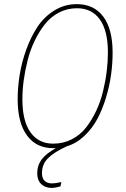

<svg xmlns="http://www.w3.org/2000/svg" viewBox="-20 -711 611 934"><path d="M304.2 1Q241.7 29.8 212.9 59.3Q184.1 88.9 184.1 131.8Q184.1 156.2 197 168.7Q210 181.2 232.9 181.2Q248 181.2 278.8 174.8L273.9 195.8Q248 203.1 231 203.1Q199.7 203.1 180.4 184.3Q161.1 165.5 161.1 132.8Q161.1 93.3 183.1 64.2Q205.1 35.2 252 9.8H238.8Q156.7 9.8 111.3 -52Q65.9 -113.8 65.9 -228Q65.9 -285.6 75.7 -346.7Q85.4 -407.7 107.9 -470Q130.4 -532.2 162.6 -580.8Q194.8 -629.4 244.6 -660.2Q294.4 -690.9 354 -690.9Q436.5 -690.9 482.2 -630.4Q527.8 -569.8 527.8 -455.1Q527.8 -403.3 520.5 -349.1Q513.2 -294.9 496.1 -237.8Q479 -180.7 454.1 -133.5Q429.2 -86.4 390.4 -49.8Q351.6 -13.2 304.2 1ZM88.9 -228Q88.9 -122.6 128.2 -67.4Q167.5 -12.2 238.8 -12.2Q288.1 -12.2 329.3 -33.4Q370.6 -54.7 398.7 -90.8Q426.8 -127 448 -171.9Q469.2 -216.8 481.4 -267.8Q493.7 -318.8 499.3 -365.5Q504.9 -412.1 504.9 -456.1Q504.9 -561.5 465.8 -616.2Q426.8 -670.9 354 -670.9Q307.1 -670.9 266.8 -649.9Q226.6 -628.9 198.5 -593.3Q170.4 -557.6 148.7 -512.7Q127 -467.8 114.3 -417.2Q101.6 -366.7 95.2 -319.3Q88.9 -272 88.9 -228Z"/></svg>

Font: Fira Sans Compressed Thin
Style: Italic
Weight: 100
Width: 3
Italic angle: -8°
Designer: Carrois Corporate & Edenspiekermann AG
Foundry: Carrois Corporate GbR & Edenspiekermann AG
Version: Version 4.203;PS 004.203;hotconv 1.0.88;makeotf.lib2.5.64775